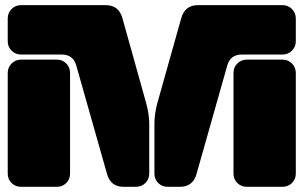

<svg xmlns="http://www.w3.org/2000/svg" viewBox="-20 -720 1170 740"><path d="M61 -700.2H387.2Q438.5 -700.2 452.1 -648.9L543.9 -320.8Q555.2 -278.3 555.2 -242.2V-50.8Q555.2 -29.3 540.3 -14.6Q525.4 0 503.9 0H456.1Q405.8 0 392.1 -50.8L273.9 -467.8Q262.2 -509.8 217.8 -509.8H61Q39.6 -509.8 24.7 -524.7Q9.8 -539.6 9.8 -561V-648.9Q9.8 -670.4 24.7 -685.3Q39.6 -700.2 61 -700.2ZM743.2 -700.2H1068.8Q1090.3 -700.2 1105.2 -685.3Q1120.1 -670.4 1120.1 -648.9V-561Q1120.1 -539.6 1105.2 -524.7Q1090.3 -509.8 1068.8 -509.8H912.1Q867.7 -509.8 856 -467.8L737.8 -50.8Q724.1 0 673.8 0H626Q604.5 0 589.8 -14.6Q575.2 -29.3 575.2 -50.8V-242.2Q575.2 -280.3 585.9 -320.8L678.2 -648.9Q691.9 -700.2 743.2 -700.2ZM250 -439V-50.8Q250 -29.3 235.4 -14.6Q220.7 0 199.2 0H61Q39.6 0 24.7 -14.6Q9.8 -29.3 9.8 -50.8V-439Q9.8 -460.4 24.7 -475.3Q39.6 -490.2 61 -490.2H199.2Q220.7 -490.2 235.4 -475.3Q250 -460.4 250 -439ZM879.9 -50.8V-439Q879.9 -460.4 894.8 -475.3Q909.7 -490.2 931.2 -490.2H1068.8Q1090.3 -490.2 1105.2 -475.3Q1120.1 -460.4 1120.1 -439V-50.8Q1120.1 -29.3 1105.2 -14.6Q1090.3 0 1068.8 0H931.2Q909.7 0 894.8 -14.6Q879.9 -29.3 879.9 -50.8Z"/></svg>

Font: Nastup Soft
Style: Regular
Weight: 400
Designer: Maksym Kobuzan
Foundry: Zakznak
Version: Version 1.020;hotconv 1.0.109;makeotfexe 2.5.65596